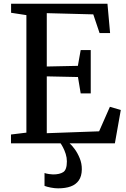

<svg xmlns="http://www.w3.org/2000/svg" viewBox="-20 -763 672 1022"><path d="M120.5 -57V-682.5L39 -695V-743H552L566 -587H510L476.5 -686.5L229 -693V-409L394.5 -412.5L409.5 -496.5H463V-266H409.5L395 -353L229 -356.5V-54L507.5 -64L565 -194.5L623 -177.5L591.5 0H38.5V-47ZM289.5 239.5Q271 239.5 250.5 235.5Q230 231.5 217 226.5V158Q227.5 161.5 241.2 163.5Q255 165.5 262.5 165.5Q297.5 165.5 316.8 153Q336 140.5 336 96Q336 76 329.8 56.5Q323.5 37 315.5 21.8Q307.5 6.5 302.5 0H332.5H350.5Q361.5 9 377 29.8Q392.5 50.5 404.2 79Q416 107.5 415.5 139Q415 175 399.5 197.2Q384 219.5 356.2 229.5Q328.5 239.5 289.5 239.5Z"/></svg>

Font: Merriweather 28pt
Style: Regular
Weight: 400
Version: Version 2.100